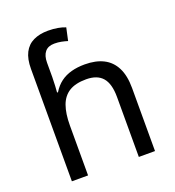

<svg xmlns="http://www.w3.org/2000/svg" viewBox="-138 -873 893 981"><g transform="rotate(-20 308.5 -382.5)"><path d="M85 -611Q85 -665 102.5 -699Q120 -733 153.5 -749Q187 -765 233 -765Q262 -765 286.5 -760.5Q311 -756 327 -749L312 -680Q296 -685 278.5 -688.5Q261 -692 241 -692Q207 -692 190 -671.5Q173 -651 173 -613V-535Q173 -513 171.5 -488Q170 -463 169 -452H174Q193 -483 218.5 -502Q244 -521 277 -530Q310 -539 350 -539Q410 -539 451.5 -518Q493 -497 515 -453.5Q537 -410 537 -343V0H449V-326Q449 -398 420 -431.5Q391 -465 331 -465Q273 -465 238.5 -443.5Q204 -422 188.5 -379Q173 -336 173 -271V0H85Z"/></g></svg>

Font: hexlbangla05
Style: Book
Weight: 400
Designer: Jelle Bosma - Monotype Design Team
Foundry: Monotype Imaging Inc.
Version: Version 2.003